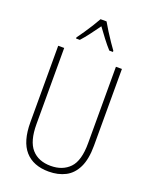

<svg xmlns="http://www.w3.org/2000/svg" viewBox="-173 -1041 905 1144"><g transform="rotate(20 280.0 -469.5)"><path d="M482 -228Q482 -142 456.5 -89.5Q431 -37 385.5 -13.5Q340 10 280 10Q182 10 130 -49Q78 -108 78 -229V-714H116V-231Q116 -123 159 -74.5Q202 -26 280 -26Q355 -26 399.5 -72Q444 -118 444 -229V-714H482ZM299 -949Q312 -926 330.5 -896.5Q349 -867 367.5 -840Q386 -813 397 -798V-791H374Q351 -816 326 -849Q301 -882 280 -911Q260 -883 234.5 -849Q209 -815 187 -791H163V-798Q177 -817 195.5 -844Q214 -871 231.5 -899Q249 -927 261 -949Z"/></g></svg>

Font: Noto Sans Lao Condensed ExtraLight
Style: Regular
Weight: 200
Width: 3
Designer: Monotype Design Team
Foundry: Monotype Imaging Inc.
Version: Version 2.003; ttfautohint (v1.8.4.7-5d5b)